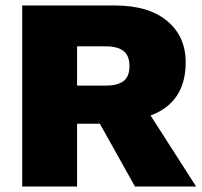

<svg xmlns="http://www.w3.org/2000/svg" viewBox="-20 -680 738 700"><path d="M399 -660Q522 -660 589.5 -603.5Q657 -547 657 -453Q657 -379 624.5 -330.5Q592 -282 529 -259L695 0H472L344 -229H261V0H61V-660ZM366 -368Q409 -368 430.5 -384.5Q452 -401 452 -439Q452 -477 430.5 -494Q409 -511 366 -511H261V-368Z"/></svg>

Font: Work Sans ExtraBold
Style: Regular
Weight: 800
Designer: Wei Huang
Foundry: Wei Huang
Version: Version 2.012; ttfautohint (v1.8.3)